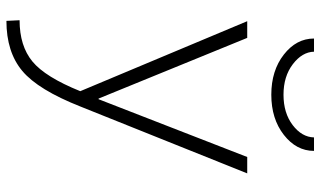

<svg xmlns="http://www.w3.org/2000/svg" viewBox="-220 -548 998 598"><g transform="rotate(90 279.0 -249.0)"><path d="M100 -728H141Q142 -691 180 -662Q218 -633 275 -633Q332 -633 369.5 -661.5Q407 -690 408 -728H450Q450 -673 400 -634Q350 -595 275 -595Q200 -595 150 -634Q100 -673 100 -728ZM289 -57 469 -520H520L312 -1Q260 131 201 180.5Q142 230 45 230L43 189Q123 189 171.5 149Q220 109 264 0L46 -520H98L287 -57Z"/></g></svg>

Font: Mplus 1p Light
Style: Regular
Weight: 300
Version: Version 1.061